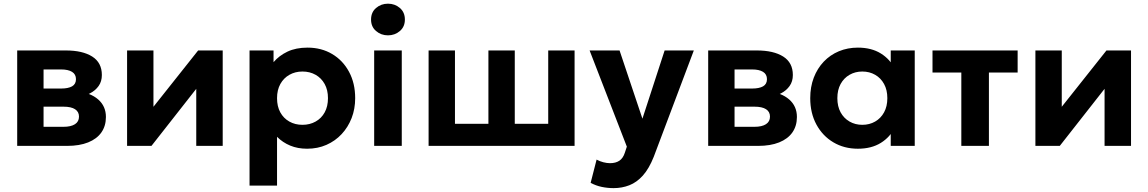

<svg xmlns="http://www.w3.org/2000/svg" viewBox="-20 -772 6076 1016"><path d="M71 0V-505H328Q417 -505 468 -472.8Q519 -440.5 519 -375Q519 -341 501.8 -316.8Q484.5 -292.5 455.2 -277.5Q426 -262.5 389 -256.5L387 -289Q458.5 -281.5 499.5 -245.8Q540.5 -210 540.5 -153Q540.5 -105.5 516.5 -71.2Q492.5 -37 446.5 -18.5Q400.5 0 335 0ZM210.5 -101H316Q355.5 -101 376.8 -114.8Q398 -128.5 398 -155Q398 -180.5 377.2 -194Q356.5 -207.5 316 -207.5H196V-303.5H303.5Q341 -303.5 361.5 -315.2Q382 -327 382 -353Q382 -379 361.2 -391.8Q340.5 -404.5 303.5 -404.5H210.5Z M652.5 0V-505H792V-207L1028.5 -505H1158.5V0H1018.5V-302L781.5 0Z M1300.5 210V-505H1427.5V-443Q1456.5 -477.5 1501.2 -498.8Q1546 -520 1607.5 -520Q1680.5 -520 1737.5 -486.2Q1794.5 -452.5 1827 -392Q1859.5 -331.5 1859.5 -252.5Q1859.5 -196 1840.8 -147.5Q1822 -99 1788 -62.5Q1754 -26 1707.5 -5.5Q1661 15 1605 15Q1555.5 15 1515.8 -1.5Q1476 -18 1446 -48V210ZM1580.5 -111.5Q1619.5 -111.5 1650.2 -128.8Q1681 -146 1698.2 -177.5Q1715.5 -209 1715.5 -252.5Q1715.5 -296 1698 -327.5Q1680.5 -359 1650 -376.2Q1619.5 -393.5 1580.5 -393.5Q1542 -393.5 1511.5 -376.2Q1481 -359 1463.5 -327.5Q1446 -296 1446 -252.5Q1446 -209 1463.2 -177.5Q1480.5 -146 1511 -128.8Q1541.5 -111.5 1580.5 -111.5Z M1960 0V-505H2106V0ZM2033 -585Q1996.5 -585 1970 -607.8Q1943.5 -630.5 1943.5 -668.5Q1943.5 -707 1970 -729.8Q1996.5 -752.5 2033 -752.5Q2069.5 -752.5 2096 -729.8Q2122.5 -707 2122.5 -668.5Q2122.5 -630.5 2096 -607.8Q2069.5 -585 2033 -585Z M2248 0V-505H2387.5V-117H2564.5V-505H2704V-117H2881V-505H3020.5V0Z M3227 223.5Q3195 223.5 3164 217Q3133 210.5 3105.5 195.5L3137 72.5Q3153 81.5 3172.2 86.5Q3191.5 91.5 3208 91.5Q3238 91.5 3257.5 78.5Q3277 65.5 3286.5 36L3297 4L3100 -505H3258.5L3379.5 -144L3497 -505H3651.5L3439.5 57.5Q3414.5 120.5 3382 156.8Q3349.5 193 3310.5 208.2Q3271.5 223.5 3227 223.5Z M3727.5 0V-505H3984.5Q4073.5 -505 4124.5 -472.8Q4175.5 -440.5 4175.5 -375Q4175.5 -341 4158.2 -316.8Q4141 -292.5 4111.8 -277.5Q4082.5 -262.5 4045.5 -256.5L4043.5 -289Q4115 -281.5 4156 -245.8Q4197 -210 4197 -153Q4197 -105.5 4173 -71.2Q4149 -37 4103 -18.5Q4057 0 3991.5 0ZM3867 -101H3972.5Q4012 -101 4033.2 -114.8Q4054.5 -128.5 4054.5 -155Q4054.5 -180.5 4033.8 -194Q4013 -207.5 3972.5 -207.5H3852.5V-303.5H3960Q3997.5 -303.5 4018 -315.2Q4038.5 -327 4038.5 -353Q4038.5 -379 4017.8 -391.8Q3997 -404.5 3960 -404.5H3867Z M4519.5 15Q4447 15 4390 -18.8Q4333 -52.5 4300.2 -113Q4267.5 -173.5 4267.5 -252.5Q4267.5 -312 4286.2 -361Q4305 -410 4339 -445.8Q4373 -481.5 4419.2 -500.8Q4465.5 -520 4519.5 -520Q4591.5 -520 4641.2 -489Q4691 -458 4714 -408L4693.5 -376.5V-505H4820.5V0H4693.5V-128.5L4714 -97Q4691 -47 4641.2 -16Q4591.5 15 4519.5 15ZM4543 -111.5Q4581 -111.5 4611 -128.8Q4641 -146 4658.2 -177.5Q4675.5 -209 4675.5 -252.5Q4675.5 -296 4658.2 -327.5Q4641 -359 4611 -376.2Q4581 -393.5 4543 -393.5Q4505.5 -393.5 4475.5 -376.2Q4445.5 -359 4428.2 -327.5Q4411 -296 4411 -252.5Q4411 -209 4428.2 -177.5Q4445.5 -146 4475.5 -128.8Q4505.5 -111.5 4543 -111.5Z M5067 0V-388H4914.5V-505H5365V-388H5213V0Z M5459 0V-505H5598.5V-207L5835 -505H5965V0H5825V-302L5588 0Z"/></svg>

Font: Geologica SemiBold
Style: Regular
Weight: 600
Designer: Sindre Bremnes, Frode Helland
Foundry: Monokrom Skriftforlag AS
Version: Version 1.010;gftools[0.9.28]